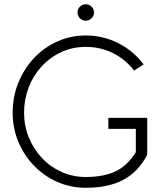

<svg xmlns="http://www.w3.org/2000/svg" viewBox="-20 -878 757 909"><path d="M386 11Q315 11 252 -16.5Q189 -44 141.5 -93Q94 -142 67 -206.5Q40 -271 40 -344Q40 -421 67 -487Q94 -553 141.5 -603.5Q189 -654 252 -682Q315 -710 386 -710Q468 -710 539.5 -674Q611 -638 660 -573L615 -544Q573 -598 514 -627Q455 -656 386 -656Q323 -656 269.5 -631Q216 -606 176.5 -563Q137 -520 115.5 -463.5Q94 -407 94 -344Q94 -282 116.5 -227Q139 -172 178.5 -130Q218 -88 271.5 -64Q325 -40 386 -40Q468 -40 524.5 -65.5Q581 -91 623 -157V-268H493V-320H677V-145Q635 -65 564.5 -27Q494 11 386 11ZM386 -780Q370 -780 358.5 -791.5Q347 -803 347 -819Q347 -835 358.5 -846.5Q370 -858 386 -858Q402 -858 413.5 -846.5Q425 -835 425 -819Q425 -803 413.5 -791.5Q402 -780 386 -780Z"/></svg>

Font: Kulim Park ExtraLight
Style: Regular
Weight: 275
Designer: Noponies / Dale Sattler
Foundry: Noponies
Version: Version 1.000; ttfautohint (v1.8.3)